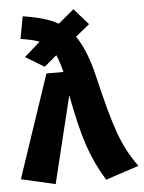

<svg xmlns="http://www.w3.org/2000/svg" viewBox="-55 -814 657 875"><g transform="rotate(-5 273.5 -376.5)"><path d="M390 -457Q431 -280 463 -191.5Q495 -103 547 -33L395 17Q347 -61 318 -146Q289 -231 261 -381L164 17L8 -19L166 -489H244Q231 -540 218 -568L161 -520L75 -572L148 -636Q116 -648 62 -656L81 -758Q187 -742 242 -710L314 -770L379 -696L315 -644Q361 -579 390 -457Z"/></g></svg>

Font: FiraGO
Style: Bold
Weight: 700
Designer: bBox Type
Foundry: bBox Type GmbH
Version: Version 1.001;PS 001.001;hotconv 1.0.88;makeotf.lib2.5.64775